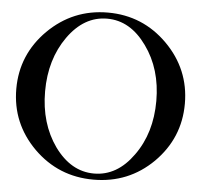

<svg xmlns="http://www.w3.org/2000/svg" viewBox="-54 -803 919 877"><g transform="rotate(5 406.0 -364.0)"><path d="M406 19C513 19 604 -18 679 -92C754 -167 792 -257 792 -363C792 -468 754 -559 679 -634C604 -709 513 -747 406 -747C299 -747 208 -709 132 -634C57 -559 19 -469 19 -364C19 -258 57 -168 132 -93C208 -18 299 19 406 19ZM151 -364C151 -462 176 -546 225 -615C274 -684 334 -719 405 -719C476 -719 536 -684 586 -614C636 -545 661 -461 661 -364C661 -266 636 -182 586 -113C537 -44 477 -9 406 -9C335 -9 275 -44 225 -113C176 -182 151 -266 151 -364Z"/></g></svg>

Font: GFS Fleischman
Style: Regular
Weight: 400
Designer: George Matthiopoulos
Foundry: George Matthiopoulos
Version: Version 1.0